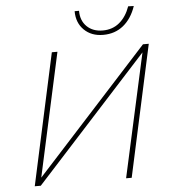

<svg xmlns="http://www.w3.org/2000/svg" viewBox="-57 -905 846 957"><g transform="rotate(-5 365.5 -426.5)"><path d="M563 0H535L671 -618L108 0H78L221 -658H249L114 -40L677 -658H706ZM352 -852H374Q374 -803 404 -773.5Q434 -744 484 -744Q533 -744 567.5 -773Q602 -802 620 -853L648 -852Q627 -790 585 -756Q543 -722 484 -722Q425 -722 388.5 -758Q352 -794 352 -852Z"/></g></svg>

Font: Ysabeau Extralight
Style: Italic
Weight: 200
Italic angle: -12°
Designer: Christian Thalmann (Catharsis Fonts)
Version: Version 0.003